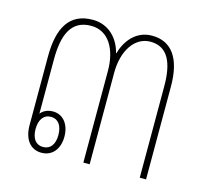

<svg xmlns="http://www.w3.org/2000/svg" viewBox="-82 -609 758 707"><g transform="rotate(15 297.0 -256.0)"><path d="M132 5C174 5 199 -28 199 -74C199 -120 174 -153 135 -153C114 -153 98 -145 88 -132V-339C88 -431 112 -494 189 -494C255 -494 291 -433 291 -349V0H315V-349C315 -433 355 -494 415 -494C483 -494 506 -435 506 -349V0H530V-354C530 -461 490 -517 415 -517C354 -517 318 -470 304 -420H303C291 -470 253 -517 189 -517C101 -517 64 -454 64 -344V-82C64 -29 89 5 132 5ZM132 -17C105 -17 89 -38 89 -74C89 -110 105 -132 133 -132C160 -132 176 -110 176 -74C176 -38 160 -17 132 -17Z"/></g></svg>

Font: Noto Sans Thai Looped Condensed Thin
Style: Regular
Weight: 100
Width: 3
Designer: Sasikarn Vongin, Ben Mitchell
Foundry: The Fontpad Ltd
Version: Version 1.001